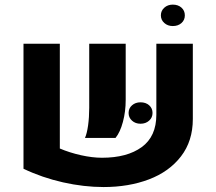

<svg xmlns="http://www.w3.org/2000/svg" viewBox="-20 -771 913 810"><path d="M79.1 0ZM232.4 -144.5Q273.4 -127 321.5 -116.2Q369.6 -105.5 410.2 -105.5Q516.1 -105.5 577.9 -150.4Q639.6 -195.3 639.6 -287.1V-586.4H793.5V-269Q793.5 -175.8 743.4 -111.1Q693.4 -46.4 608.2 -14.2Q522.9 18.1 417 18.1Q334 18.1 245.8 -1.7Q157.7 -21.5 79.1 -59.1V-586.4H232.4ZM356.4 -316.4V-586.4H510.3V-350.1Q510.3 -300.3 498.5 -256.6Q486.8 -212.9 467.3 -189H338.4Q346.7 -207 351.6 -241.7Q356.4 -276.4 356.4 -316.4ZM522.5 -294.4Q522.5 -314 536.9 -326.7Q551.3 -339.4 572.8 -339.4Q595.2 -339.4 609.4 -326.7Q623.5 -314 623.5 -294.4Q623.5 -274.9 609.1 -262Q594.7 -249 572.8 -249Q551.3 -249 536.9 -262Q522.5 -274.9 522.5 -294.4ZM658.7 -706.1Q658.7 -725.6 673.1 -738.5Q687.5 -751.5 709 -751.5Q731.4 -751.5 745.6 -738.8Q759.8 -726.1 759.8 -706.1Q759.8 -686.5 745.6 -673.8Q731.4 -661.1 709 -661.1Q687.5 -661.1 673.1 -674.1Q658.7 -687 658.7 -706.1Z"/></svg>

Font: Heebo ExtraBold
Style: Regular
Weight: 800
Designer: Oded Ezer
Foundry: Meir Sadan
Version: Version 2.001; ttfautohint (v1.5.14-ce02) -l 8 -r 50 -G 200 